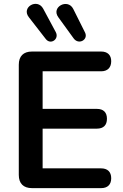

<svg xmlns="http://www.w3.org/2000/svg" viewBox="-20 -971 637 991"><path d="M216 -770C241 -737 287 -769 268 -805L203 -926C173 -982 88 -934 129 -882ZM360 -773C386 -737 437 -766 419 -803L358 -925C330 -981 242 -935 281 -882ZM502 0C535 0 554 -18 554 -51C554 -84 535 -102 502 -102H200V-307H480C514 -307 532 -325 532 -358C532 -391 514 -409 480 -409H200V-603H502C535 -603 554 -622 554 -655C554 -687 535 -705 502 -705H145C101 -705 77 -681 77 -637V-68C77 -24 101 0 145 0Z"/></svg>

Font: Nunito
Style: Bold
Weight: 700
Designer: Vernon Adams
Foundry: Vernon Adams
Version: Version 3.602